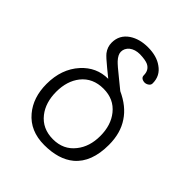

<svg xmlns="http://www.w3.org/2000/svg" viewBox="-199 -827 969 969"><g transform="rotate(45 285.5 -342.0)"><path d="M442.4 -589.8Q442.4 -643.6 398.4 -673.8Q359.4 -702.1 296.9 -702.1Q237.3 -702.1 196.3 -674.8Q150.4 -643.6 150.4 -588.9Q150.4 -557.6 169.9 -532.2Q182.6 -516.6 224.6 -482.4L267.6 -447.3Q184.6 -447.3 127 -383.8Q65.4 -315.4 65.4 -209Q65.4 -112.3 118.2 -49.8Q174.8 17.6 275.4 17.6Q377.9 17.6 436.5 -31.2Q505.9 -89.8 505.9 -213.9Q505.9 -297.9 466.8 -355.5Q429.7 -412.1 354.5 -446.3L301.8 -489.3Q252.9 -528.3 238.3 -543.9Q215.8 -568.4 215.8 -588.9Q215.8 -613.3 236.3 -630.9Q258.8 -648.4 293 -648.4Q332 -647.5 351.6 -638.7Q381.8 -624 381.8 -586.9Q381.8 -575.2 390.6 -569.3Q399.4 -563.5 412.1 -563.5Q423.8 -564.5 432.6 -571.3Q442.4 -578.1 442.4 -589.8ZM286.1 -395.5Q360.4 -395.5 403.3 -341.8Q443.4 -292 443.4 -214.8Q443.4 -138.7 403.3 -88.9Q360.4 -34.2 286.1 -34.2Q210 -34.2 167 -88.9Q127.9 -138.7 127.9 -215.8Q127.9 -292 167 -341.8Q210 -395.5 286.1 -395.5Z"/></g></svg>

Font: Gulim
Style: Regular
Weight: 400
Version: Version 2.21